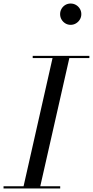

<svg xmlns="http://www.w3.org/2000/svg" viewBox="-60 -1066 526 1086"><path d="M70.5 0 240 -750H335L165 0ZM-40 0V-12.5H280.5V0ZM125 -737.5V-750H445.5V-737.5ZM339.5 -925.5Q323 -925.5 309.5 -933.8Q296 -942 288 -955.8Q280 -969.5 280 -986Q280 -1002.5 288 -1016.2Q296 -1030 309.5 -1038Q323 -1046 339.5 -1046Q356 -1046 369.8 -1038Q383.5 -1030 391.8 -1016.2Q400 -1002.5 400 -986Q400 -969.5 391.8 -955.8Q383.5 -942 369.8 -933.8Q356 -925.5 339.5 -925.5Z"/></svg>

Font: Bodoni Moda 18pt
Style: Italic
Weight: 400
Italic angle: -13°
Designer: Owen Earl
Foundry: indestructible type
Version: Version 2.005